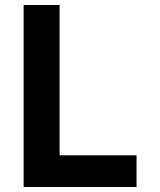

<svg xmlns="http://www.w3.org/2000/svg" viewBox="-20 -749 642 769"><path d="M74.7 0H526.9V-127H218.8V-729H74.7Z"/></svg>

Font: Hack
Style: Bold
Weight: 700
Monospace: yes
Designer: Christopher Simpkins
Foundry: Christopher Simpkins
Version: Version 2.010